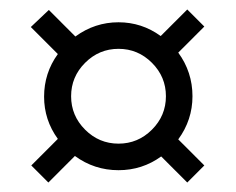

<svg xmlns="http://www.w3.org/2000/svg" viewBox="-20 -549 498 405"><path d="M45 -492 83 -528 139 -472Q180 -502 230 -502Q279 -502 319 -473L375 -529L411 -493L356 -438Q386 -397 386 -346Q386 -296 356 -255L411 -200L375 -164L320 -219Q280 -190 230 -190Q179 -190 138 -220L82 -164L46 -200L102 -256Q73 -296 73 -345Q73 -395 102 -435ZM159.5 -416.5Q130 -387 130 -346Q130 -305 159.5 -275.5Q189 -246 230 -246Q271 -246 300.5 -275.5Q330 -305 330 -346Q330 -387 300.5 -416.5Q271 -446 230 -446Q189 -446 159.5 -416.5Z"/></svg>

Font: Lobster Two
Style: Bold
Weight: 700
Designer: Pablo Impallari
Foundry: Pablo Impallari. www.impallari.com
Version: Version 1.006